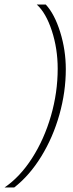

<svg xmlns="http://www.w3.org/2000/svg" viewBox="-25 -770 325 852"><path d="M231 -465Q231 -554 205 -633.5Q179 -713 138 -750H178Q217 -708 242 -628Q267 -548 267 -463Q267 -362 238.5 -261Q210 -160 158 -75.5Q106 9 38 62H-5Q64 15 117.5 -68.5Q171 -152 201 -255.5Q231 -359 231 -465Z"/></svg>

Font: Sarabun Thin
Style: Italic
Weight: 250
Italic angle: -10°
Designer: Suppakit Chalermlarp | Katatrad Co.,Ltd.
Foundry: Cadson Demak Co.,Ltd.
Version: Version 1.000; ttfautohint (v1.6)